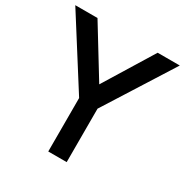

<svg xmlns="http://www.w3.org/2000/svg" viewBox="-188 -889 989 1027"><g transform="rotate(30 307.0 -375.0)"><path d="M-16.1 -750H121.1L306.6 -447.3L492.7 -750H629.4L363.8 -330.1V0H250V-330.1Z"/></g></svg>

Font: Spartan MB SemBd
Style: Regular
Weight: 600
Designer: Matt Bailey, Mirko Velimirovic
Foundry: Matt Bailey
Version: Version 1.005